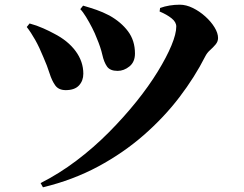

<svg xmlns="http://www.w3.org/2000/svg" viewBox="-20 -748 1040 818"><path d="M153 32Q232 -8 305.5 -63.5Q379 -119 443.5 -184Q508 -249 561 -315Q614 -381 652 -443Q690 -505 710.5 -554.5Q731 -604 731 -635Q731 -654 711 -670Q691 -686 660 -699L662 -714Q681 -721 702.5 -724.5Q724 -728 746 -728Q773 -728 801.5 -714Q830 -700 854.5 -678Q879 -656 894 -631.5Q909 -607 909 -586Q909 -571 898.5 -558.5Q888 -546 875 -534.5Q862 -523 854 -507Q810 -420 744.5 -334Q679 -248 592 -172Q505 -96 398 -38.5Q291 19 163 50ZM260 -364Q230 -364 215.5 -384Q201 -404 191 -436Q181 -468 165 -504Q148 -546 130 -578Q112 -610 94 -633L106 -648Q136 -640 164 -627.5Q192 -615 210 -605Q269 -575 302 -530.5Q335 -486 335 -434Q335 -404 316.5 -384Q298 -364 260 -364ZM481 -446Q449 -446 436 -464.5Q423 -483 416 -514.5Q409 -546 392 -586Q385 -605 372.5 -629.5Q360 -654 346.5 -676Q333 -698 322 -709L334 -724Q365 -715 391 -706Q417 -697 446 -682Q496 -654 525.5 -614.5Q555 -575 555 -520Q555 -484 531.5 -465Q508 -446 481 -446Z"/></svg>

Font: Noto Serif SC ExtraLight Black
Style: Regular
Weight: 900
Version: Version 2.002-H1;hotconv 1.1.0;makeotfexe 2.6.0